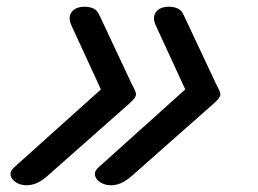

<svg xmlns="http://www.w3.org/2000/svg" viewBox="-20 -534 765 569"><path d="M59 15Q41 15 27.5 6.5Q14 -2 11.5 -14.5Q9 -27 23 -39L279 -269L191 -460Q181 -483 192.5 -498.5Q204 -514 231 -514Q246 -514 257.5 -508.5Q269 -503 276 -486L370 -286Q377 -273 380 -266Q383 -259 383 -254Q383 -247 374 -237.5Q365 -228 345 -211L121 -13Q104 2 89 8.5Q74 15 59 15ZM309 15Q291 15 277.5 6.5Q264 -2 261.5 -14.5Q259 -27 273 -39L529 -269L441 -460Q431 -483 442.5 -498.5Q454 -514 481 -514Q496 -514 507.5 -508.5Q519 -503 526 -486L620 -286Q627 -273 630 -266Q633 -259 633 -254Q633 -247 624 -237.5Q615 -228 595 -211L371 -13Q354 2 339 8.5Q324 15 309 15Z"/></svg>

Font: Playwrite SK
Style: Regular
Weight: 400
Designer: Veronika Burian, José Scaglione
Foundry: TypeTogether
Version: Version 1.002